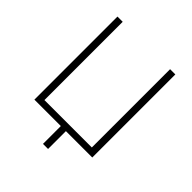

<svg xmlns="http://www.w3.org/2000/svg" viewBox="-236 -880 1189 1189"><g transform="rotate(45 358.5 -286.0)"><path d="M611.8 0H105V-727.5H150.9V-42H565.9V-727.5H611.8ZM336.4 156.2V-18.1H380.9V156.2Z"/></g></svg>

Font: Inter ExtraLight
Style: Regular
Weight: 250
Designer: Rasmus Andersson
Foundry: rsms
Version: Version 4.001;git-66647c0bb